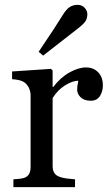

<svg xmlns="http://www.w3.org/2000/svg" viewBox="-20 -771 450 791"><path d="M403.8 -419.4Q403.8 -394.5 391.6 -375.2Q379.4 -356 354 -356Q326.7 -356 312.3 -370.1Q297.9 -384.3 297.9 -401.4Q297.9 -412.1 299.6 -420.9Q301.3 -429.7 302.7 -438.5Q279.8 -438.5 249 -419.9Q218.3 -401.4 196.8 -367.2V-86.9Q196.8 -69.8 203.4 -59.1Q210 -48.3 224.1 -43Q236.3 -38.1 255.6 -35.6Q274.9 -33.2 289.1 -32.2V0H35.2V-32.2Q46.4 -33.2 58.3 -34.2Q70.3 -35.2 79.1 -38.1Q92.8 -42.5 99.4 -53.5Q106 -64.5 106 -82V-379.4Q106 -394.5 98.9 -409.2Q91.8 -423.8 79.1 -432.6Q69.8 -438.5 57.1 -441.2Q44.4 -443.8 29.8 -444.8V-476.6L189.9 -487.3L196.8 -480.5V-412.6H199.2Q229.5 -452.1 266.6 -472.7Q303.7 -493.2 334.5 -493.2Q365.2 -493.2 384.5 -473.1Q403.8 -453.1 403.8 -419.4ZM339.8 -712.9Q339.8 -694.3 331.3 -682.6Q322.8 -670.9 306.2 -657.7Q281.7 -638.2 242.4 -607.9Q203.1 -577.6 157.7 -542L139.2 -557.6Q183.1 -622.6 200.4 -649.2Q217.8 -675.8 237.8 -708Q252.9 -732.9 267.1 -741.9Q281.2 -751 299.8 -751Q317.4 -751 328.6 -739Q339.8 -727.1 339.8 -712.9Z"/></svg>

Font: UniBurma_GGSerif
Style: Book
Weight: 400
Designer: Victor San Kho Lin (for Burmese only and related typography optimization with it)
Foundry: http://www.unimm.org
Version: 2.0